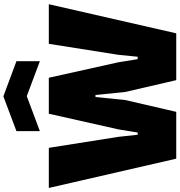

<svg xmlns="http://www.w3.org/2000/svg" viewBox="16 -1060 1044 1115"><g transform="rotate(-90 537.5 -502.0)"><path d="M4 -740H237L301 -335L313 -224H326L344 -335L435 -740H644L734 -335L752 -224H766L777 -335L841 -740H1071L902 0H630L561 -298L544 -469H532L515 -298L446 0H174ZM334 -928 536 -1004 740 -928V-792L537 -868L334 -792Z"/></g></svg>

Font: Encode Sans Narrow
Style: Black
Weight: 900
Designer: Pablo Impallari, Andres Torresi
Foundry: Pablo Impallari, Andres Torresi
Version: Version 1.000; ttfautohint (v1.00) -l 8 -r 50 -G 200 -x 14 -